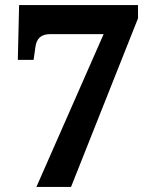

<svg xmlns="http://www.w3.org/2000/svg" viewBox="-20 -734 605 754"><path d="M123 0H259L522 -662V-714H55L50 -499H112L119 -549C123 -582 141 -600 177 -600H387Z"/></svg>

Font: Noto Serif Hentaigana Bold
Style: Regular
Weight: 700
Designer: Kazuhiro Yamada
Foundry: nipponia
Version: Version 1.000